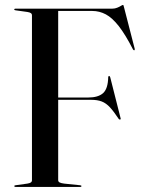

<svg xmlns="http://www.w3.org/2000/svg" viewBox="-20 -734 562 754"><path d="M421 -700Q431.5 -700 440.5 -703.8Q449.5 -707.5 455 -711Q460.5 -714.5 462.5 -714.5Q464 -714.5 464.8 -713.2Q465.5 -712 467 -705.5L509 -542.5Q509.5 -539.5 509 -538.2Q508.5 -537 507.5 -536.5Q506.5 -536.5 505.2 -537Q504 -537.5 502.5 -539.5Q472.5 -598 446.8 -631Q421 -664 395.8 -677.5Q370.5 -691 342 -691H208.5V-26.5Q208.5 -20.5 214.2 -17.5Q220 -14.5 232 -13L294.5 -6.5Q297.5 -6 298.8 -5.2Q300 -4.5 300 -3Q300 -2 298.8 -1Q297.5 0 295.5 0H40.5Q38.5 0 37.2 -1Q36 -2 36 -3Q36 -6 41 -6.5L87.5 -13Q97 -14.5 101.2 -17.5Q105.5 -20.5 105.5 -26.5V-673.5Q105.5 -679.5 101.2 -682.5Q97 -685.5 87.5 -687L41 -693.5Q36 -694 36 -697Q36 -698.5 37.2 -699.2Q38.5 -700 40.5 -700ZM179 -351H326Q365.5 -351 384.8 -368.2Q404 -385.5 405 -431Q405.5 -434 406.2 -434.8Q407 -435.5 408 -435.5Q411.5 -436 413 -430L453.5 -270Q454.5 -267.5 453.8 -266.2Q453 -265 452 -264.5Q451 -264 449.8 -264.5Q448.5 -265 446.5 -266.5Q427 -296 411.8 -312.5Q396.5 -329 379.5 -335.5Q362.5 -342 338 -342H179Z"/></svg>

Font: Fraunces 120pt
Style: Regular
Weight: 400
Version: Version 1.000;[b76b70a41]